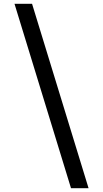

<svg xmlns="http://www.w3.org/2000/svg" viewBox="-20 -843 540 1006"><path d="M352 143 56 -823H148L444 143Z"/></svg>

Font: Iosevka SS18 Medium
Style: Regular
Weight: 500
Monospace: yes
Designer: Belleve Invis
Foundry: Belleve Invis
Version: Version 25.1.1; ttfautohint (v1.8.4)